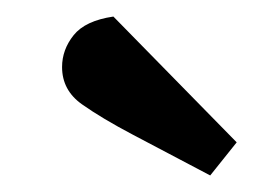

<svg xmlns="http://www.w3.org/2000/svg" viewBox="-20 -763 306 232"><path d="M141 -600Q103 -620 79 -637Q55 -654 55 -682Q55 -703 69 -720.5Q83 -738 117 -743L266 -591L234 -551Z"/></svg>

Font: Faustina VF Beta
Style: Italic
Weight: 400
Italic angle: -8°
Designer: Alfonso Garcia
Foundry: Omnibus-Type
Version: Version 1.006